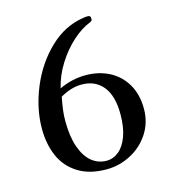

<svg xmlns="http://www.w3.org/2000/svg" viewBox="-96 -688 697 778"><g transform="rotate(-15 252.5 -299.5)"><path d="M354.5 -595.7Q354.5 -590.8 352.8 -588.1Q351.1 -585.4 344.7 -583Q307.6 -568.4 270 -534.7Q232.4 -501 202.9 -454.1Q173.3 -407.2 161.1 -355.5Q214.8 -380.9 272 -380.9Q327.1 -380.9 371.1 -358.2Q415 -335.4 440.4 -292Q465.8 -248.5 465.8 -188.5Q465.8 -131.3 436.3 -85.9Q406.7 -40.5 358.6 -15.4Q310.5 9.8 256.8 9.8Q185.1 9.8 137.5 -20.3Q89.8 -50.3 67.6 -101.3Q45.4 -152.3 45.4 -216.8Q45.4 -301.3 81.3 -387.9Q117.2 -474.6 180.9 -535.4Q244.6 -596.2 323.2 -607.4Q330.6 -609.4 341.3 -609.4Q349.1 -609.4 351.8 -606.7Q354.5 -604 354.5 -595.7ZM156.7 -321.8Q150.4 -289.6 147.7 -267.6Q145 -245.6 145 -222.7Q145 -157.7 160.6 -113Q176.3 -68.4 203.6 -46.1Q231 -23.9 266.1 -23.9Q293.9 -23.9 317.4 -43.2Q340.8 -62.5 354.5 -100.3Q368.2 -138.2 368.2 -191.9Q368.2 -269.5 335.7 -309.1Q303.2 -348.6 246.6 -348.6Q203.1 -348.6 156.7 -321.8Z"/></g></svg>

Font: Radley
Style: Regular
Weight: 400
Designer: Vernon Adams
Foundry: Vernon Adams
Version: Version 1.003; ttfautohint (v1.6)